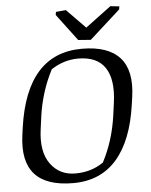

<svg xmlns="http://www.w3.org/2000/svg" viewBox="-59 -925 775 984"><g transform="rotate(-5 328.5 -432.5)"><path d="M357.9 -623Q283.7 -623 218.8 -580.1Q161.6 -469.7 144 -343.3L135.3 -278.3Q119.6 -164.1 166 -100.6Q212.4 -37.1 293.9 -37.6Q375.5 -37.6 438 -81.1Q494.1 -188 512.2 -317.4L521 -382.3Q537.1 -500 496.1 -561.5Q455.1 -623 357.9 -623ZM278.3 10.7Q2.9 10.7 39.1 -256.3L44.4 -294.9Q97.7 -671.4 381.3 -671.4Q516.1 -671.4 576.2 -604.5Q636.2 -537.6 617.2 -403.8L611.8 -365.7Q585.9 -180.7 502 -85Q418 10.7 278.3 10.7ZM265.6 -871.1 316.9 -876 413.6 -777.3 545.9 -876 591.8 -871.1 589.4 -855.5 431.2 -712.9 366.7 -717.8 263.2 -855.5Z"/></g></svg>

Font: NoticiaText-Italic
Style: Italic
Weight: 400
Italic angle: -8°
Designer: JM Sole
Foundry: JM Sole
Version: Version 1.003